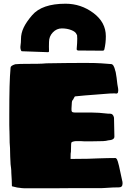

<svg xmlns="http://www.w3.org/2000/svg" viewBox="-20 -1010 685 1034"><path d="M270 4H112Q101 4 97 3Q92 2 86 1.5Q80 1 73 0L52 -5Q47 -5 44 -8Q44 -10 44 -10Q44 -36 41 -78Q41 -94 39.5 -105Q38 -116 37 -125L35 -167Q34 -176 34.5 -187Q35 -198 34 -212L32 -242Q31 -261 31.5 -276Q32 -291 31 -301Q31 -306 30.5 -313.5Q30 -321 30 -338.5Q30 -356 30 -390Q30 -485 31.5 -543.5Q33 -602 37 -646Q37 -656 62 -664Q72 -665 85.5 -665.5Q99 -666 111 -666Q152 -666 181.5 -666.5Q211 -667 230 -669Q289 -670 333 -670.5Q377 -671 408 -671H452Q494 -671 525 -669Q556 -667 578 -665Q593 -665 601 -628Q603 -624 604 -616Q605 -608 608 -591Q610 -569 612 -557Q614 -545 616 -534Q617 -532 617 -523Q616 -522 616 -515Q615 -506 605 -506Q603 -507 594 -507Q572 -507 546.5 -504.5Q521 -502 489 -500L437 -496L385 -491Q382 -491 377 -480Q374 -473 371 -470.5Q368 -468 367 -459L365 -425Q364 -412 368 -408Q372 -404 383 -404H472Q510 -404 561 -398H571Q590 -398 594 -376L596 -277V-274Q596 -256 562 -254Q553 -251 535 -250Q517 -249 480 -249Q443 -249 431.5 -249Q420 -249 415 -250Q394 -250 388 -250Q382 -250 380 -249Q370 -247 366.5 -244.5Q363 -242 363 -231.5Q363 -221 362 -193Q361 -189 360.5 -182.5Q360 -176 360 -154Q420 -154 454 -155Q488 -156 507 -157Q536 -158 559.5 -158.5Q583 -159 602 -159Q605 -159 610 -152Q614 -145 621 -116Q628 -87 638 -37Q640 -32 640 -22Q640 -1 621 -1Q589 -1 550 2Q543 3 530.5 3Q518 3 479 3Q444 3 401.5 3Q359 3 323.5 3.5Q288 4 270 4ZM333 -990Q416 -990 483 -940Q550 -890 550 -815Q550 -796 548 -778.5Q546 -761 542 -744Q540 -737 533 -737L401 -738Q397 -738 394.5 -741Q392 -744 393 -747Q396 -780 396 -802L395 -821L394 -822Q393 -823 393 -824Q393 -825 392 -826Q387 -839 364 -848Q341 -857 313 -857Q285 -857 264.5 -835.5Q244 -814 244 -784Q244 -771 243.5 -759Q243 -747 244 -735Q244 -729 238 -729L98 -734Q96 -734 94 -737Q88 -749 90.5 -765Q93 -781 93 -800Q93 -831 107.5 -861.5Q122 -892 153 -928Q206 -990 333 -990Z"/></svg>

Font: Sigmar
Style: Regular
Weight: 400
Designer: Vernon Adams
Foundry: Vernon Adams
Version: Version 1.000; ttfautohint (v1.8.4.7-5d5b);gftools[0.9.24]